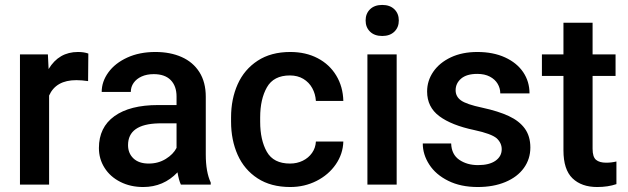

<svg xmlns="http://www.w3.org/2000/svg" viewBox="-20 -749 2548 779"><path d="M179.2 -361.3V0H61V-528.3H174.3L177.2 -468.8Q218.8 -538.1 296.4 -538.1Q320.8 -538.1 338.4 -531.7L337.4 -419.9Q311.5 -423.8 289.6 -423.8Q207 -423.8 179.2 -361.3Z M713.9 0Q705.6 -17.6 700.2 -49.8Q643.6 9.8 561 9.8Q509.3 9.8 468.3 -11Q427.2 -31.7 404.3 -67.9Q381.3 -104 381.3 -148.4Q381.3 -232.4 444.1 -277.6Q506.8 -322.8 621.6 -322.8H696.3V-357.4Q696.3 -399.9 672.6 -424.1Q648.9 -448.2 603.5 -448.2Q575.7 -448.2 554.7 -438.7Q533.7 -429.2 522.2 -412.8Q510.7 -396.5 510.7 -376H392.6Q392.6 -418 419.7 -455.3Q446.8 -492.7 496.3 -515.4Q545.9 -538.1 610.4 -538.1Q670.9 -538.1 717 -517.6Q763.2 -497.1 789.1 -456.3Q814.9 -415.5 814.9 -356.4V-122.1Q814.9 -51.3 835 -8.3V0ZM696.3 -148.9V-248.5H624Q499.5 -245.6 499.5 -160.2Q499.5 -127 521.5 -106.2Q543.5 -85.4 583.5 -85.4Q622.1 -85.4 652.6 -104.2Q683.1 -123 696.3 -148.9Z M1261.7 -174.8H1373Q1371.6 -124.5 1342.3 -82Q1313 -39.6 1264.2 -14.9Q1215.3 9.8 1157.7 9.8Q1079.1 9.8 1025.1 -25.4Q971.2 -60.5 944.3 -120.6Q917.5 -180.7 917.5 -255.4V-272.9Q917.5 -347.2 944.3 -407.2Q971.2 -467.3 1025.4 -502.7Q1079.6 -538.1 1157.7 -538.1Q1220.7 -538.1 1268.8 -512.9Q1316.9 -487.8 1344.2 -442.6Q1371.6 -397.5 1373 -339.4H1261.7Q1259.8 -368.2 1246.8 -391.6Q1233.9 -415 1210.7 -429Q1187.5 -442.9 1156.2 -442.9Q1090.3 -442.9 1063 -394.8Q1035.6 -346.7 1035.6 -272.9V-255.4Q1035.6 -180.7 1062.7 -133.1Q1089.8 -85.4 1156.7 -85.4Q1185.1 -85.4 1208.5 -96.9Q1231.9 -108.4 1246.1 -128.7Q1260.3 -148.9 1261.7 -174.8Z M1530.8 -729Q1562 -729 1580.1 -711.4Q1598.1 -693.8 1598.1 -666Q1598.1 -638.2 1580.1 -620.6Q1562 -603 1530.8 -603Q1499.5 -603 1481.4 -620.6Q1463.4 -638.2 1463.4 -666Q1463.4 -693.8 1481.4 -711.4Q1499.5 -729 1530.8 -729ZM1589.4 -528.3V0H1470.7V-528.3Z M1995.1 -188Q1973.1 -206.5 1904.8 -221.2Q1812 -240.7 1762.5 -277.6Q1712.9 -314.5 1712.9 -377.9Q1712.9 -421.4 1738 -458Q1763.2 -494.6 1809.3 -516.4Q1855.5 -538.1 1916.5 -538.1Q1981 -538.1 2029.1 -516.1Q2077.1 -494.1 2102.8 -456.1Q2128.4 -418 2128.4 -370.1H2009.8Q2009.8 -391.1 1999 -409.2Q1988.3 -427.2 1967.3 -438.2Q1946.3 -449.2 1916.5 -449.2Q1873.5 -449.2 1851.1 -430.2Q1828.6 -411.1 1828.6 -382.8Q1828.6 -357.4 1850.1 -341.8Q1872.1 -325.7 1937 -312Q2002 -297.9 2044.4 -278.1Q2086.9 -258.3 2109.4 -227.3Q2131.8 -196.3 2131.8 -150.4Q2131.8 -104 2105.5 -67.4Q2079.1 -30.8 2030.5 -10.5Q1981.9 9.8 1918.5 9.8Q1849.1 9.8 1798.6 -15.4Q1748 -40.5 1721.7 -81.3Q1695.3 -122.1 1695.3 -167H1810.5Q1812 -122.1 1843.5 -100.6Q1875 -79.1 1919.4 -79.1Q1965.3 -79.1 1990.5 -96.9Q2015.6 -114.7 2015.6 -143.6Q2015.6 -168.9 1995.1 -188Z M2481 -2Q2446.8 9.8 2402.8 9.8Q2339.4 9.8 2302.7 -25.6Q2266.1 -61 2266.1 -138.7V-440.9H2178.7V-528.3H2266.1V-656.7H2384.3V-528.3H2477.5V-440.9H2384.3V-145.5Q2384.3 -112.3 2398.2 -100.6Q2412.1 -88.9 2439.5 -88.9Q2460.9 -88.9 2481 -93.8Z"/></svg>

Font: Mardoto Medium
Style: Regular
Weight: 500
Designer: Christian Robertson, Vahan Hovhannisyan
Foundry: Google
Version: Version 1.000